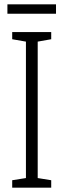

<svg xmlns="http://www.w3.org/2000/svg" viewBox="-20 -861 291 881"><path d="M215 0H36V-34L99 -44V-670L36 -681V-714H215V-681L153 -670V-44L215 -34ZM237 -841V-798H14V-841Z"/></svg>

Font: Noto Sans Sinhala UI ExtraCondensed Light
Style: Regular
Weight: 300
Width: 2
Designer: Jelle Bosma - Monotype Design Team
Foundry: Monotype Imaging Inc.
Version: Version 2.006; ttfautohint (v1.8.4.7-5d5b)